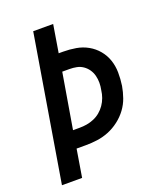

<svg xmlns="http://www.w3.org/2000/svg" viewBox="-136 -824 772 913"><g transform="rotate(-20 250.0 -367.5)"><path d="M19 0 141 -735H242L219 -595H241Q274 -595 306 -589.5Q338 -584 365.5 -568.5Q393 -553 413 -529Q433 -505 443 -475.5Q453 -446 453.5 -413Q454 -380 449 -346Q444 -317 434 -288.5Q424 -260 405.5 -235Q387 -210 361.5 -190.5Q336 -171 307.5 -159.5Q279 -148 249.5 -144Q220 -140 191 -140H144L121 0ZM158 -228H191Q210 -228 228 -231Q246 -234 264 -241.5Q282 -249 297 -261.5Q312 -274 323 -290Q334 -306 340.5 -324Q347 -342 349 -360Q353 -379 353 -397.5Q353 -416 348.5 -433.5Q344 -451 334 -465.5Q324 -480 309.5 -490Q295 -500 277.5 -503.5Q260 -507 241 -507H205Z"/></g></svg>

Font: Iosevka SS04 Semibold
Style: Italic
Weight: 600
Italic angle: -9°
Monospace: yes
Designer: Belleve Invis
Foundry: Belleve Invis
Version: Version 19.0.0; ttfautohint (v1.8.4)